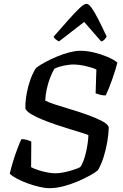

<svg xmlns="http://www.w3.org/2000/svg" viewBox="-20 -986 647 1006"><path d="M239 0Q217 0 186.5 -7Q156 -14 125.5 -25Q95 -36 69.5 -49.5Q44 -63 31 -76Q37 -102 47.5 -137Q58 -172 70.5 -205Q83 -238 92 -257Q107 -257 121 -253Q135 -249 144 -244L143 -110Q158 -102 181 -94.5Q204 -87 228 -82.5Q252 -78 270 -78Q290 -78 314.5 -83Q339 -88 362.5 -95.5Q386 -103 400 -110Q410 -123 418 -145Q426 -167 431.5 -192Q437 -217 440 -240Q443 -263 443 -278Q433 -283 406.5 -291Q380 -299 344 -310Q308 -321 270 -334Q232 -347 198 -361Q164 -375 141 -389.5Q118 -404 113 -417Q112 -442 116 -472Q120 -502 128 -532.5Q136 -563 147 -589Q158 -615 170 -631Q190 -646 219 -661.5Q248 -677 280.5 -690.5Q313 -704 344.5 -712Q376 -720 400 -720Q435 -720 472.5 -711Q510 -702 543 -688Q576 -674 595 -658Q591 -641 583.5 -617Q576 -593 567 -567.5Q558 -542 549 -520Q540 -498 534 -486Q516 -486 502.5 -490Q489 -494 481 -497L485 -622Q460 -633 426.5 -640.5Q393 -648 361 -648Q351 -648 334 -645.5Q317 -643 299 -638.5Q281 -634 265 -626Q253 -606 242 -577Q231 -548 224.5 -517Q218 -486 217 -459Q231 -451 267 -439Q303 -427 349 -413.5Q395 -400 439 -384Q483 -368 514 -352Q545 -336 550 -319Q549 -283 542 -242.5Q535 -202 523 -163.5Q511 -125 493 -94Q479 -82 451 -66.5Q423 -51 387 -35.5Q351 -20 312.5 -10Q274 0 239 0ZM289 -769Q279 -774 271 -780.5Q263 -787 261 -794Q305 -844 339 -882.5Q373 -921 397 -943.5Q421 -966 433 -966Q445 -966 460.5 -944Q476 -922 496 -883Q516 -844 539 -794Q534 -787 528 -779.5Q522 -772 510 -769L421 -871Z"/></svg>

Font: Texturina 12pt Medium
Style: Italic
Weight: 500
Italic angle: -11°
Designer: Guillermo Torres Carreño
Foundry: Omnibus-Type
Version: Version 1.002